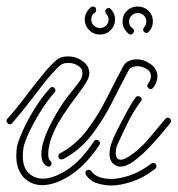

<svg xmlns="http://www.w3.org/2000/svg" viewBox="-30 -564 545 589"><path d="M119 -53Q112 -53 104.5 -62.5Q97 -72 97 -92Q97 -113 106 -138.5Q115 -164 128.5 -189.5Q142 -215 154.5 -234.5Q167 -254 174 -263Q189 -282 200 -296Q211 -310 213 -313Q223 -327 223 -339Q223 -354 209.5 -362.5Q196 -371 180 -371Q163 -371 154 -363Q140 -350 124.5 -332.5Q109 -315 92 -292Q74 -269 54 -243Q34 -217 8 -187Q5 -183 0 -183Q-5 -183 -8.5 -188.5Q-12 -194 -8 -199Q18 -228 38.5 -255Q59 -282 76 -304Q94 -327 109.5 -345.5Q125 -364 141 -378Q155 -391 179 -391Q203 -391 223.5 -376.5Q244 -362 244 -339Q244 -330 238 -317.5Q232 -305 210 -276Q156 -205 137 -164Q118 -123 118 -91Q118 -76 124 -71Q128 -68 128 -63Q128 -53 119 -53ZM159 -75Q149 -75 149 -85Q149 -91 155 -94Q203 -120 237 -165Q271 -210 297 -262Q323 -314 347 -359Q353 -371 364.5 -376.5Q376 -382 389 -382Q412 -382 432.5 -367Q453 -352 453 -329Q453 -312 440 -295Q437 -291 432 -291Q427 -291 423.5 -296Q420 -301 424 -307Q433 -319 433 -330Q433 -345 419 -353Q405 -361 391 -361Q383 -361 375.5 -358Q368 -355 365 -349Q340 -302 313 -248.5Q286 -195 250.5 -149Q215 -103 164 -76Q162 -75 159 -75ZM99 4Q63 3 41.5 -21Q20 -45 20 -86Q20 -93 20.5 -100Q21 -107 22 -114Q25 -129 39 -161Q53 -193 75.5 -229.5Q98 -266 123 -293Q126 -297 130 -297Q136 -297 139 -291Q142 -285 137 -280Q113 -253 92 -218.5Q71 -184 57.5 -154Q44 -124 42 -111Q41 -104 40.5 -97.5Q40 -91 40 -85Q40 -50 58 -33Q76 -16 102 -16Q134 -16 176 -43Q218 -70 258 -130Q261 -135 266 -135Q271 -135 275 -130Q279 -125 274 -118Q232 -56 185.5 -26Q139 4 99 4ZM340 -53Q334 -53 331 -54Q317 -59 311.5 -69Q306 -79 306 -92Q306 -109 313 -127.5Q320 -146 328.5 -163Q337 -180 342 -189Q353 -210 364.5 -231Q376 -252 386 -265Q389 -269 394 -269Q399 -269 403 -264Q407 -259 402 -253Q380 -224 363 -189.5Q346 -155 331 -122Q325 -109 325 -95Q325 -74 341 -74Q349 -74 364 -83Q398 -105 425 -137Q452 -169 477 -199Q480 -203 484 -203Q490 -203 493.5 -197.5Q497 -192 492 -186Q485 -177 467.5 -156Q450 -135 427 -111Q404 -87 381 -70Q358 -53 340 -53ZM310 5Q291 5 269 -1.5Q247 -8 234 -27Q232 -31 232 -33Q232 -43 242 -43Q247 -43 250 -39Q259 -26 276 -20.5Q293 -15 310 -15Q336 -15 368.5 -26Q401 -37 434 -62Q436 -64 440 -64Q450 -64 450 -54Q450 -49 446 -46Q411 -19 375.5 -7Q340 5 310 5ZM276 -458Q257 -458 243.5 -471.5Q230 -485 230 -504Q230 -526 249 -542Q253 -544 255 -544Q265 -544 265 -533Q265 -528 261 -525Q250 -519 250 -504Q250 -493 258 -485.5Q266 -478 277 -478Q288 -478 295.5 -485.5Q303 -493 303 -504Q303 -513 296 -522Q293 -525 293 -529Q293 -535 299 -538.5Q305 -542 310 -536Q323 -523 323 -504Q323 -485 309.5 -471.5Q296 -458 276 -458ZM365 -460Q346 -476 346 -498Q346 -518 359.5 -531Q373 -544 392 -544Q412 -544 425.5 -531Q439 -518 439 -498Q439 -479 426 -466Q423 -463 419 -463Q414 -463 410.5 -468.5Q407 -474 412 -480Q419 -489 419 -498Q419 -509 411.5 -516.5Q404 -524 393 -524Q382 -524 374 -516.5Q366 -509 366 -498Q366 -483 377 -477Q381 -474 381 -469Q381 -464 376 -460Q371 -456 365 -460Z"/></svg>

Font: Neonderthaw
Style: Regular
Weight: 400
Designer: Robert E. Leuschke
Foundry: Robert E. Leuschke
Version: Version 1.010; ttfautohint (v1.8.3)